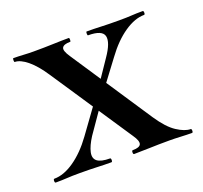

<svg xmlns="http://www.w3.org/2000/svg" viewBox="-78 -475 597 564"><g transform="rotate(-20 220.0 -193.0)"><path d="M252 0Q249 0 249 -6Q249 -12 252 -12Q274 -12 277.5 -21.5Q281 -31 267 -51L99 -303Q76 -338 54 -356Q32 -374 15 -374Q13 -374 13 -380Q13 -386 15 -386Q30 -386 46 -385Q62 -384 77 -384Q112 -384 139 -385Q166 -386 188 -386Q190 -386 190 -380Q190 -374 188 -374Q168 -374 163 -365.5Q158 -357 173 -335L340 -83Q366 -44 390.5 -28Q415 -12 433 -12Q436 -12 436 -6Q436 0 433 0Q417 0 398 -1Q379 -2 363 -2Q328 -2 301 -1Q274 0 252 0ZM7 0Q4 0 4 -6Q4 -12 7 -12Q37 -12 70 -35Q103 -58 132 -98L203 -196L217 -183L154 -92Q138 -67 134 -48.5Q130 -30 141.5 -21Q153 -12 181 -12Q184 -12 184 -6Q184 0 181 0Q158 0 136.5 -1Q115 -2 81 -2Q57 -2 42.5 -1Q28 0 7 0ZM222 -192 210 -204 271 -294Q298 -333 293 -353.5Q288 -374 244 -374Q242 -374 242 -380Q242 -386 244 -386Q268 -386 289.5 -385Q311 -384 345 -384Q369 -384 383.5 -385Q398 -386 419 -386Q422 -386 422 -380Q422 -374 419 -374Q390 -374 357 -351.5Q324 -329 294 -288Z"/></g></svg>

Font: Cormorant Light SemiBold
Style: Regular
Weight: 600
Version: Version 4.000